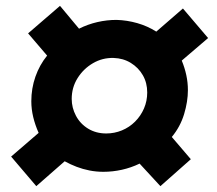

<svg xmlns="http://www.w3.org/2000/svg" viewBox="-20 -648 740 656"><path d="M104 -12 18 -113 112 -194Q100 -221 93.5 -248Q87 -275 87 -302Q87 -346 101 -386Q115 -426 141 -458L76 -534L185 -628L250 -550Q280 -565 312.5 -572.5Q345 -580 378 -580Q414 -579 449 -569Q484 -559 514 -540L605 -619L691 -518L601 -441Q611 -417 616.5 -391.5Q622 -366 622 -340Q622 -301 609 -258Q596 -215 567 -180L632 -104L528 -12L457 -89Q428 -75 396.5 -68Q365 -61 333 -61Q309 -61 286 -65.5Q263 -70 242 -78Q221 -86 201 -97ZM343 -192Q371 -192 396.5 -202.5Q422 -213 441.5 -232.5Q461 -252 472 -277.5Q483 -303 483 -332Q483 -365 468 -391Q453 -417 427 -433Q401 -449 368 -450Q330 -451 297.5 -432Q265 -413 245 -381Q225 -349 225 -310Q225 -280 239.5 -252.5Q254 -225 281 -208.5Q308 -192 343 -192Z"/></svg>

Font: MuseoModerno Thin
Style: Bold Italic
Weight: 700
Italic angle: -9°
Version: Version 1.003